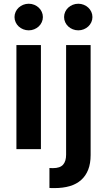

<svg xmlns="http://www.w3.org/2000/svg" viewBox="-20 -782 561 1007"><path d="M455.3 -545.5V31.2Q455.3 75.6 442.5 108.1Q429.7 140.6 405.5 162.1Q381.4 183.6 346.1 194.1Q310.7 204.5 265.6 204.5Q258.5 204.5 252.5 204.5Q246.4 204.5 239.3 203.8V99.1Q244.7 99.4 248.8 99.6Q252.8 99.8 257.8 99.8Q294.7 99.8 310.7 81.9Q326.7 63.9 326.7 29.5V-545.5ZM66.1 -545.5H194.6V0H66.1ZM130.7 -622.9Q115.4 -622.9 101.7 -628.4Q88.1 -633.9 77.9 -643.3Q67.8 -652.7 62 -665.5Q56.1 -678.3 56.1 -692.5Q56.1 -707 62 -719.8Q67.8 -732.6 77.9 -742Q88.1 -751.4 101.7 -756.9Q115.4 -762.4 130.7 -762.4Q146 -762.4 159.4 -756.9Q172.9 -751.4 183.1 -742Q193.2 -732.6 199 -719.8Q204.9 -707 204.9 -692.5Q204.9 -678.3 199 -665.5Q193.2 -652.7 183.1 -643.3Q172.9 -633.9 159.4 -628.4Q146 -622.9 130.7 -622.9ZM390.6 -622.9Q375.4 -622.9 361.7 -628.4Q348 -633.9 337.9 -643.3Q327.8 -652.7 321.9 -665.5Q316.1 -678.3 316.1 -692.5Q316.1 -707 321.9 -719.8Q327.8 -732.6 337.9 -742Q348 -751.4 361.7 -756.9Q375.4 -762.4 390.6 -762.4Q405.9 -762.4 419.4 -756.9Q432.9 -751.4 443 -742Q453.1 -732.6 459 -719.8Q464.8 -707 464.8 -692.5Q464.8 -678.3 459 -665.5Q453.1 -652.7 443 -643.3Q432.9 -633.9 419.4 -628.4Q405.9 -622.9 390.6 -622.9Z"/></svg>

Font: Interop SemBd
Style: Regular
Weight: 600
Designer: Rasmus Andersson, Google, Jang Haemin
Foundry: jhaemin
Version: Version 1.008